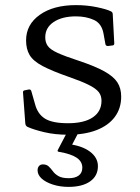

<svg xmlns="http://www.w3.org/2000/svg" viewBox="-20 -519 549 751"><path d="M289 -281Q352 -260 388 -240Q424 -220 439 -197Q454 -174 454 -141Q454 -95 429 -61.5Q404 -28 357.5 -10Q311 8 246 8Q195 8 153 -2Q111 -12 87 -23Q80 -27 79 -36L70 -157Q69 -165 78 -166L93 -169Q101 -170 103 -161L117 -112Q127 -73 156 -55Q185 -37 246 -37Q309 -37 343 -60Q377 -83 377 -125Q377 -145 366 -159Q355 -173 327 -187Q299 -201 250 -218Q184 -241 147 -260.5Q110 -280 96 -303.5Q82 -327 82 -361Q82 -423 135.5 -461Q189 -499 277 -499Q320 -499 358.5 -491Q397 -483 413 -475Q421 -472 421 -463L427 -349Q427 -341 418 -341L402 -339Q393 -339 392 -348L385 -387Q378 -427 347.5 -441Q317 -455 277 -455Q223 -455 190 -433Q157 -411 157 -373Q157 -353 167 -339Q177 -325 205.5 -312Q234 -299 289 -281ZM248 212Q215 212 187 203Q159 194 143 179.5Q127 165 127 147Q127 137 132.5 130.5Q138 124 148 124Q162 124 170.5 132Q179 140 187 151Q195 162 209 170Q223 178 249 178Q274 178 288 167.5Q302 157 302 137Q302 113 280 98Q258 83 211 75Q202 74 207 66L252 -20H297L250 70L243 44Q299 50 331 73.5Q363 97 363 131Q363 169 332.5 190.5Q302 212 248 212Z"/></svg>

Font: Hahmlet Light
Style: Regular
Weight: 300
Designer: Minjoo Ham & Mark Frömberg
Foundry: hypertype
Version: Version 1.002